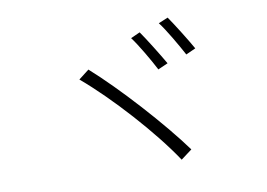

<svg xmlns="http://www.w3.org/2000/svg" viewBox="-68 -827 1136 816"><g transform="rotate(-10 500.0 -419.5)"><path d="M572 -681 532 -663C558 -629 602 -553 623 -512L666 -531C643 -571 596 -647 572 -681ZM700 -722 659 -705C686 -670 728 -597 751 -554L793 -573C770 -614 723 -689 700 -722ZM330 -563 285 -528C408 -424 568 -247 654 -117L702 -153C611 -278 446 -460 330 -563Z"/></g></svg>

Font: Noto Sans SC Light
Style: Regular
Weight: 300
Designer: Ryoko NISHIZUKA 西塚涼子 (kana, bopomofo & ideographs); Paul D. Hunt (Latin, Greek & Cyrillic); Sandoll Communications 산돌커뮤니
Foundry: Adobe
Version: Version 2.004;hotconv 1.0.118;makeotfexe 2.5.65603